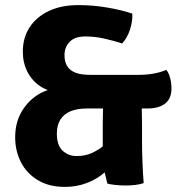

<svg xmlns="http://www.w3.org/2000/svg" viewBox="-20 -718 696 753"><path d="M526 -424.5Q555 -424.5 582.8 -429.5Q610.5 -434.5 632 -444Q642 -432.5 647.2 -412.5Q652.5 -392.5 652.5 -371Q652.5 -331.5 627.8 -312Q603 -292.5 558 -292.5H320.5Q282.5 -292.5 256.2 -281.5Q230 -270.5 216.5 -248.5Q203 -226.5 203 -194Q203 -147.5 225.8 -126.8Q248.5 -106 280 -106Q315.5 -106 341.5 -118.5Q367.5 -131 383 -144V-231.5Q383 -258 384 -294.5Q385 -331 388 -366H532Q535 -331 536 -294.5Q537 -258 537 -231.5V-160Q537 -126.5 538.8 -81Q540.5 -35.5 543.5 0Q530 5 511.5 7.2Q493 9.5 472 9.5Q452.5 9.5 433.2 7.5Q414 5.5 401 2L390.5 -42Q362.5 -16.5 321.8 -0.8Q281 15 235 15Q171.5 15 127.8 -11.8Q84 -38.5 61.8 -82.5Q39.5 -126.5 39.5 -179Q39.5 -237.5 65.2 -280.8Q91 -324 131 -348Q171 -372 213.5 -372V-356Q172.5 -357.5 139.8 -378.5Q107 -399.5 88.2 -435.2Q69.5 -471 69.5 -515.5Q69.5 -570 96.2 -611Q123 -652 171.8 -675Q220.5 -698 287 -698Q346 -698 402 -688.2Q458 -678.5 499 -664.5Q500.5 -635 489.8 -602Q479 -569 459 -547.5Q425.5 -558.5 388.5 -566.8Q351.5 -575 314.5 -575Q273.5 -575 253.2 -554Q233 -533 233 -502Q233 -462.5 257.2 -443.5Q281.5 -424.5 332 -424.5Z"/></svg>

Font: Signika
Style: Bold
Weight: 700
Designer: Anna Giedry
Foundry: Anna Giedry
Version: Version 2.001